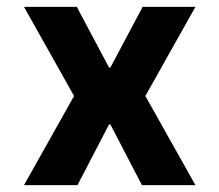

<svg xmlns="http://www.w3.org/2000/svg" viewBox="-20 -540 640 560"><path d="M50 0 196 -260 50 -520H204L298 -343H302L396 -520H550L404 -260L550 0H394L302 -177H298L206 0Z"/></svg>

Font: M PLUS Code Latin Expanded
Style: Bold
Weight: 700
Width: 7
Designer: Coji Morishita
Foundry: UNDERFOREST DESIGN
Version: Version 1.002; ttfautohint (v1.8.3)